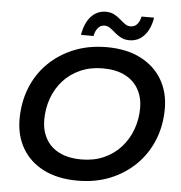

<svg xmlns="http://www.w3.org/2000/svg" viewBox="-60 -954 961 1020"><g transform="rotate(5 421.0 -443.5)"><path d="M391 10Q285 10 210 -28Q135 -66 95.5 -133.5Q56 -201 56 -289Q56 -378 86 -454.5Q116 -531 173 -588Q230 -645 309 -677.5Q388 -710 485 -710Q590 -710 665 -672Q740 -634 780 -566.5Q820 -499 820 -411Q820 -322 789.5 -245.5Q759 -169 702 -112Q645 -55 566.5 -22.5Q488 10 391 10ZM402 -104Q468 -104 521 -127.5Q574 -151 611.5 -192.5Q649 -234 669 -288.5Q689 -343 689 -403Q689 -460 664 -504Q639 -548 591 -572Q543 -596 473 -596Q408 -596 354.5 -572.5Q301 -549 263.5 -507.5Q226 -466 206.5 -411.5Q187 -357 187 -297Q187 -240 211.5 -196Q236 -152 284 -128Q332 -104 402 -104ZM600 -757Q575 -757 556.5 -766.5Q538 -776 522.5 -789.5Q507 -803 493 -813Q479 -823 463 -823Q442 -823 428 -806.5Q414 -790 409 -763H342Q353 -828 385 -862.5Q417 -897 464 -897Q489 -897 508 -887Q527 -877 541.5 -864Q556 -851 570 -841Q584 -831 600 -831Q622 -831 636 -847.5Q650 -864 654 -888H721Q711 -826 679 -791.5Q647 -757 600 -757Z"/></g></svg>

Font: MOST Montserrat SemiBold
Style: Italic
Weight: 600
Italic angle: -11.3°
Designer: Julieta Ulanovsky
Foundry: Julieta Ulanovsky
Version: Version 8.000;March 11, 2024;FontCreator 15.0.0.2926 64-bit